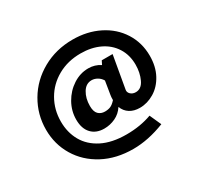

<svg xmlns="http://www.w3.org/2000/svg" viewBox="-139 -732 1037 997"><g transform="rotate(-30 379.5 -233.0)"><path d="M512 -195Q509 -180 521 -168.5Q533 -157 552 -157Q586 -157 604 -195.5Q622 -234 622 -282Q622 -340 594 -384Q566 -428 516.5 -451.5Q467 -475 403 -475Q326 -475 265.5 -441Q205 -407 171.5 -348.5Q138 -290 138 -219Q138 -154 167 -102.5Q196 -51 255 -21Q314 9 401 9Q484 9 552 -16L583 53Q484 92 394 92Q292 92 214 50.5Q136 9 93 -62.5Q50 -134 50 -221Q50 -312 95.5 -389.5Q141 -467 222 -512.5Q303 -558 403 -558Q490 -558 560 -523Q630 -488 669.5 -425.5Q709 -363 709 -285Q709 -221 683.5 -173.5Q658 -126 616.5 -101Q575 -76 530 -76Q495 -76 470.5 -91.5Q446 -107 435 -136Q415 -105 383 -90Q351 -75 316 -75Q268 -75 240 -104.5Q212 -134 212 -188Q212 -240 238 -286Q264 -332 307 -360Q350 -388 399 -388Q438 -388 470 -367L481 -389H546ZM428 -181Q428 -200 430 -210L443 -290Q433 -307 416.5 -316.5Q400 -326 383 -326Q349 -326 329 -293Q309 -260 309 -214Q309 -180 324 -165Q339 -150 363 -150Q382 -150 396.5 -156Q411 -162 428 -181Z"/></g></svg>

Font: Ysabeau SC
Style: Bold
Weight: 700
Designer: Christian Thalmann (Catharsis Fonts)
Version: Version 0.003